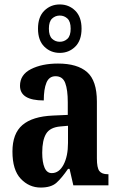

<svg xmlns="http://www.w3.org/2000/svg" viewBox="-20 -834 534 864"><path d="M163 10Q111 10 73.5 -29.5Q36 -69 36 -152Q36 -233 81 -271.5Q126 -310 218 -314L285 -317V-374Q285 -430 273.5 -460.5Q262 -491 230 -491Q201 -491 189 -462Q177 -433 177 -382Q70 -382 70 -448Q70 -498 119.5 -523Q169 -548 241 -548Q328 -548 372 -509.5Q416 -471 416 -377V-121Q416 -79 427 -64.5Q438 -50 465 -50H468V0H310L293 -74H286Q258 -33 234 -11.5Q210 10 163 10ZM213 -55Q246 -55 266 -93Q286 -131 286 -191V-268L252 -265Q205 -261 187.5 -232Q170 -203 170 -147Q170 -104 180.5 -79.5Q191 -55 213 -55ZM249 -596Q208 -596 179.5 -624Q151 -652 151 -705Q151 -758 179.5 -786Q208 -814 249 -814Q290 -814 318.5 -786Q347 -758 347 -705Q347 -652 318.5 -624Q290 -596 249 -596ZM249 -646Q269 -646 283.5 -659.5Q298 -673 298 -705Q298 -737 283.5 -750.5Q269 -764 249 -764Q229 -764 214.5 -750.5Q200 -737 200 -705Q200 -673 214.5 -659.5Q229 -646 249 -646Z"/></svg>

Font: Noto Serif Hebrew ExtraCondensed
Style: Bold
Weight: 700
Width: 2
Designer: Monotype Design Team
Foundry: Monotype Imaging Inc.
Version: Version 2.004; ttfautohint (v1.8.4.7-5d5b)